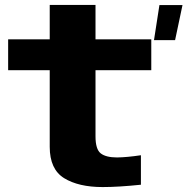

<svg xmlns="http://www.w3.org/2000/svg" viewBox="-20 -750 760 778"><path d="M396 8Q298.5 8 240 -28Q181.5 -64 181.5 -155V-465.5H13V-590.5H181.5V-730H367V-590.5H593V-465.5H367V-197.5Q367 -145 388.2 -128.5Q409.5 -112 454.5 -112Q494 -112.5 551 -121V-1.5Q459.5 8 396 8ZM604 -587.5 626 -729.5H719.5L689.5 -587.5Z"/></svg>

Font: Anybody ExtraExpanded Regular
Style: Bold
Weight: 700
Width: 8
Designer: Tyler Finck
Foundry: Etcetera Type Company
Version: Version 1.010; ttfautohint (v1.8.3) -l 8 -r 50 -G 200 -x 14 